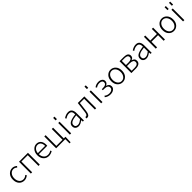

<svg xmlns="http://www.w3.org/2000/svg" viewBox="755 -3336 6112 6112"><g transform="rotate(-45 3811.0 -280.5)"><path d="M299.8 12.7Q192.4 12.7 124 -62Q55.7 -136.7 55.7 -265.6Q55.7 -394.5 127.4 -470.7Q199.2 -546.9 302.7 -546.9Q386.7 -546.9 459 -482.4L425.8 -442.4Q369.1 -496.1 303.7 -496.1Q223.6 -496.1 170.4 -431.2Q117.2 -366.2 117.2 -265.6Q117.2 -163.1 168 -100.1Q218.8 -37.1 302.7 -37.1Q377 -37.1 442.4 -95.7L469.7 -55.7Q391.6 12.7 299.8 12.7Z M597.7 0V-533.2H1000V0H942.4V-484.4H656.2V0Z M1403.3 12.7Q1296.9 12.7 1226.1 -63Q1155.3 -138.7 1155.3 -265.6Q1155.3 -390.6 1225.1 -468.8Q1294.9 -546.9 1389.6 -546.9Q1486.3 -546.9 1541 -481.4Q1595.7 -416 1595.7 -298.8Q1595.7 -275.4 1592.8 -256.8H1214.8Q1216.8 -158.2 1270 -97.2Q1323.2 -36.1 1409.2 -36.1Q1487.3 -36.1 1551.8 -82L1573.2 -39.1Q1492.2 12.7 1403.3 12.7ZM1214.8 -302.7H1543Q1543 -397.5 1502.4 -447.3Q1461.9 -497.1 1390.6 -497.1Q1323.2 -497.1 1272.9 -444.3Q1222.7 -391.6 1214.8 -302.7Z M2130.9 -49.8H2205.1V-14.6L2197.3 190.4H2148.4V0H1736.3V-533.2H1794.9V-49.8H2072.3V-533.2H2130.9Z M2352.5 -639.6V-751H2411.1V-639.6ZM2352.5 1V-522.5H2411.1V1Z M2744.1 12.7Q2676.8 12.7 2633.3 -24.9Q2589.8 -62.5 2589.8 -133.8Q2589.8 -221.7 2670.4 -268.1Q2751 -314.5 2929.7 -335Q2933.6 -496.1 2807.6 -496.1Q2720.7 -496.1 2639.6 -434.6L2613.3 -476.6Q2714.8 -546.9 2815.4 -546.9Q2905.3 -546.9 2946.3 -490.2Q2987.3 -433.6 2987.3 -337.9V0H2938.5L2932.6 -68.4H2930.7Q2832 12.7 2744.1 12.7ZM2756.8 -36.1Q2833 -36.1 2929.7 -119.1V-292Q2776.4 -274.4 2711.9 -237.3Q2647.5 -200.2 2647.5 -136.7Q2647.5 -85 2678.2 -60.5Q2709 -36.1 2756.8 -36.1Z M3127.9 12.7Q3103.5 12.7 3085.9 5.9L3099.6 -48.8Q3113.3 -44.9 3122.1 -44.9Q3185.5 -44.9 3200.2 -173.8Q3207 -234.4 3221.7 -353.5Q3236.3 -472.7 3243.2 -533.2H3539.1V0H3481.4V-484.4H3289.1Q3282.2 -419.9 3267.6 -299.3Q3252.9 -178.7 3251 -161.1Q3230.5 12.7 3127.9 12.7Z M3761.7 -639.6V-751H3820.3V-639.6ZM3761.7 1V-522.5H3820.3V1Z M4180.7 12.7Q4060.5 12.7 3980.5 -55.7L4008.8 -95.7Q4077.1 -36.1 4176.8 -36.1Q4239.3 -36.1 4281.7 -66.9Q4324.2 -97.7 4324.2 -149.4Q4324.2 -202.1 4282.2 -229.5Q4240.2 -256.8 4163.1 -256.8H4094.7V-302.7H4149.4Q4223.6 -302.7 4262.7 -329.6Q4301.8 -356.4 4301.8 -402.3Q4301.8 -449.2 4267.6 -473.1Q4233.4 -497.1 4176.8 -497.1Q4092.8 -497.1 4023.4 -446.3L3995.1 -485.4Q4075.2 -546.9 4178.7 -546.9Q4255.9 -546.9 4307.6 -510.3Q4359.4 -473.6 4359.4 -407.2Q4359.4 -367.2 4335.4 -335Q4311.5 -302.7 4269.5 -285.2V-280.3Q4320.3 -268.6 4352.5 -233.9Q4384.8 -199.2 4384.8 -144.5Q4384.8 -75.2 4325.7 -31.2Q4266.6 12.7 4180.7 12.7Z M4485.4 -265.6Q4485.4 -394.5 4555.7 -470.7Q4626 -546.9 4726.6 -546.9Q4827.1 -546.9 4897.5 -470.7Q4967.8 -394.5 4967.8 -265.6Q4967.8 -137.7 4897.9 -62.5Q4828.1 12.7 4726.6 12.7Q4625 12.7 4555.2 -62.5Q4485.4 -137.7 4485.4 -265.6ZM4907.2 -265.6Q4907.2 -367.2 4856 -431.6Q4804.7 -496.1 4726.6 -496.1Q4648.4 -496.1 4597.7 -431.6Q4546.9 -367.2 4546.9 -265.6Q4546.9 -164.1 4597.7 -100.6Q4648.4 -37.1 4726.6 -37.1Q4804.7 -37.1 4856 -101.1Q4907.2 -165 4907.2 -265.6Z M5123 0V-533.2H5318.4Q5506.8 -533.2 5506.8 -401.4Q5506.8 -312.5 5417 -285.2V-281.2Q5464.8 -270.5 5497.1 -238.8Q5529.3 -207 5529.3 -152.3Q5529.3 -77.1 5474.6 -38.6Q5419.9 0 5324.2 0ZM5181.6 -302.7H5299.8Q5446.3 -302.7 5446.3 -396.5Q5446.3 -488.3 5308.6 -488.3H5181.6ZM5181.6 -45.9H5314.5Q5470.7 -45.9 5470.7 -155.3Q5470.7 -204.1 5428.7 -230.5Q5386.7 -256.8 5306.6 -256.8H5181.6Z M5793 12.7Q5725.6 12.7 5682.1 -24.9Q5638.7 -62.5 5638.7 -133.8Q5638.7 -221.7 5719.2 -268.1Q5799.8 -314.5 5978.5 -335Q5982.4 -496.1 5856.4 -496.1Q5769.5 -496.1 5688.5 -434.6L5662.1 -476.6Q5763.7 -546.9 5864.3 -546.9Q5954.1 -546.9 5995.1 -490.2Q6036.1 -433.6 6036.1 -337.9V0H5987.3L5981.4 -68.4H5979.5Q5880.9 12.7 5793 12.7ZM5805.7 -36.1Q5881.8 -36.1 5978.5 -119.1V-292Q5825.2 -274.4 5760.7 -237.3Q5696.3 -200.2 5696.3 -136.7Q5696.3 -85 5727.1 -60.5Q5757.8 -36.1 5805.7 -36.1Z M6221.7 0V-533.2H6280.3V-305.7H6577.1V-533.2H6634.8V0H6577.1V-252.9H6280.3V0Z M6790 -265.6Q6790 -394.5 6860.4 -470.7Q6930.7 -546.9 7031.2 -546.9Q7131.8 -546.9 7202.1 -470.7Q7272.5 -394.5 7272.5 -265.6Q7272.5 -137.7 7202.6 -62.5Q7132.8 12.7 7031.2 12.7Q6929.7 12.7 6859.9 -62.5Q6790 -137.7 6790 -265.6ZM7211.9 -265.6Q7211.9 -367.2 7160.6 -431.6Q7109.4 -496.1 7031.2 -496.1Q6953.1 -496.1 6902.3 -431.6Q6851.6 -367.2 6851.6 -265.6Q6851.6 -164.1 6902.3 -100.6Q6953.1 -37.1 7031.2 -37.1Q7109.4 -37.1 7160.6 -101.1Q7211.9 -165 7211.9 -265.6Z M7352.5 -603.5V-734.4H7407.2V-603.5ZM7549.8 -603.5V-734.4H7604.5V-603.5ZM7449.2 1V-522.5H7507.8V1Z"/></g></svg>

Font: Gen Shin Gothic Light
Style: Regular
Weight: 200
Designer: [Source Han Sans]
Ryoko NISHIZUKA  (kana & ideographs); Paul D. Hunt (Latin, Greek & Cyrillic); Wenlong ZHANG  (bopomofo
Version: Version 1.002.20150607